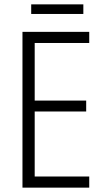

<svg xmlns="http://www.w3.org/2000/svg" viewBox="-20 -860 480 880"><path d="M389 0H83V-714H389V-663H139V-399H375V-349H139V-51H389ZM362 -840V-796H123V-840Z"/></svg>

Font: Noto Sans Tamil Condensed Light
Style: Regular
Weight: 300
Width: 3
Designer: Jelle Bosma - Monotype Design Team
Foundry: Monotype Imaging Inc.
Version: Version 2.004; ttfautohint (v1.8.4.7-5d5b)